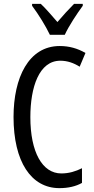

<svg xmlns="http://www.w3.org/2000/svg" viewBox="-20 -963 486 993"><path d="M238 -783H315C336 -829 378 -892 408 -933V-943H363C329 -908 311 -889 277 -849C247 -883 216 -920 191 -943H146V-933C181 -886 217 -827 238 -783ZM292 -649C329 -649 362 -637 392 -618L422 -689C381 -713 337 -725 289 -725C128 -725 50 -561 50 -358C50 -127 141 10 287 10C333 10 372 1 404 -17V-93C372 -77 337 -66 297 -66C199 -66 137 -176 137 -357C137 -512 182 -649 292 -649Z"/></svg>

Font: Noto Sans Arabic UI XCn
Style: Regular
Weight: 400
Width: 2
Designer: Monotype Design Team, Nadine Chahine and Nizar Qandah
Foundry: Monotype Imaging Inc.
Version: Version 2.010